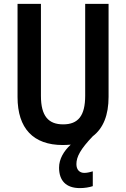

<svg xmlns="http://www.w3.org/2000/svg" viewBox="-20 -734 647 985"><path d="M372 108C372 70 393 31 456 -35C510 -76 537 -144 537 -237V-714H417V-243C417 -140 381 -96 304 -96C229 -96 190 -138 190 -242V-714H70V-236C70 -75 151 10 302 10C316 10 330 9 343 8C307 41 283 82 283 126C283 192 318 231 390 231C414 231 438 227 456 221V145C446 148 428 153 413 153C389 153 372 138 372 108Z"/></svg>

Font: Noto Sans Thai Cond SemBd
Style: Regular
Weight: 600
Width: 3
Designer: Monotype Design Team
Foundry: Monotype Imaging Inc.
Version: Version 2.002